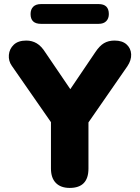

<svg xmlns="http://www.w3.org/2000/svg" viewBox="-20 -913 685 942"><path d="M322 9Q278 9 254 -15.5Q230 -40 230 -86V-360L268 -259L38 -590Q21 -614 23.5 -643.5Q26 -673 47.5 -693.5Q69 -714 109 -714Q137 -714 160 -700.5Q183 -687 203 -655L343 -449H307L447 -656Q468 -688 490 -701Q512 -714 542 -714Q580 -714 601 -695Q622 -676 623.5 -647Q625 -618 605 -588L377 -259L414 -360V-86Q414 9 322 9ZM181 -796Q130 -796 130 -844Q130 -867 143 -880Q156 -893 181 -893H464Q514 -893 514 -844Q514 -822 501 -809Q488 -796 464 -796Z"/></svg>

Font: Nunito ExtraLight Black
Style: Regular
Weight: 900
Version: Version 3.602